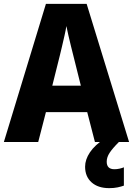

<svg xmlns="http://www.w3.org/2000/svg" viewBox="-20 -736 689 995"><path d="M472 0 432 -155H218L178 0H0L218 -716H429L649 0ZM360 -448Q355 -468 348 -496Q341 -524 334.5 -552.5Q328 -581 324 -601Q321 -581 314.5 -552.5Q308 -524 301.5 -496Q295 -468 290 -448L251 -292H399ZM533 102Q533 141 573 141Q586 141 599.5 138Q613 135 622 131V226Q608 231 589.5 235Q571 239 546 239Q488 239 454.5 209Q421 179 421 128Q421 91 446 53.5Q471 16 524 -19L596 0Q563 33 548 56Q533 79 533 102Z"/></svg>

Font: Noto Sans Arabic SemCond ExtBd
Style: Regular
Weight: 800
Width: 4
Designer: Monotype Design Team, Nadine Chahine, Nizar Qandah and Khaled Hosny
Foundry: Monotype Imaging Inc.
Version: Version 2.012; ttfautohint (v1.8.4.7-5d5b)